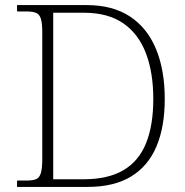

<svg xmlns="http://www.w3.org/2000/svg" viewBox="-20 -734 727 754"><path d="M47 0V-25H84Q109 -25 122 -30.5Q135 -36 140.5 -54.5Q146 -73 146 -109V-606Q146 -643 140.5 -660.5Q135 -678 121.5 -683.5Q108 -689 84 -689H47V-714H321Q422 -714 490 -669.5Q558 -625 592.5 -542Q627 -459 627 -345Q627 -236 594.5 -159Q562 -82 495 -41Q428 0 324 0ZM308 -30Q404 -30 464.5 -65.5Q525 -101 553.5 -171.5Q582 -242 582 -345Q582 -449 553 -525Q524 -601 464 -642.5Q404 -684 309 -684H189V-30Z"/></svg>

Font: Noto Serif Armenian ExtraLight
Style: Regular
Weight: 250
Version: Version 2.007